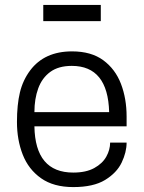

<svg xmlns="http://www.w3.org/2000/svg" viewBox="-20 -750 584 781"><path d="M278 11Q198 11 147 -25Q96 -61 72.5 -121Q49 -181 49 -254Q49 -324 61 -374Q73 -424 103 -464Q161 -541 273 -541Q351 -541 400 -505Q449 -469 472 -409Q495 -349 495 -276V-236H120Q123 -48 278 -48Q330 -48 363.5 -66.5Q397 -85 412.5 -113Q428 -141 428 -170H495Q495 -131 475 -89Q455 -47 407.5 -18Q360 11 278 11ZM424 -294Q419 -482 272 -482Q218 -482 184.5 -457.5Q151 -433 135.5 -390.5Q120 -348 120 -294ZM390 -664H156V-730H390Z"/></svg>

Font: Tanohe Sans
Style: Regular
Weight: 400
Designer: Village Type and Design LLC & Cristiano Sobral
Foundry: Cooper Hewitt Smithsonian Design Museum
Version: Version 1.00;September 29, 2021;FontCreator 13.0.0.2655 64-b